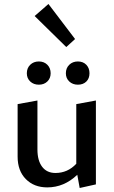

<svg xmlns="http://www.w3.org/2000/svg" viewBox="-20 -930 567 959"><path d="M355 -735 311 -695 153 -850 222 -910ZM114 -564Q114 -590 131 -606.5Q148 -623 174 -623Q200 -623 216.5 -606.5Q233 -590 233 -564Q233 -539 216.5 -523Q200 -507 174 -507Q148 -507 131 -523Q114 -539 114 -564ZM309 -564Q309 -590 326 -606.5Q343 -623 369 -623Q395 -623 411 -606.5Q427 -590 427 -564Q427 -538 411 -522.5Q395 -507 369 -507Q343 -507 326 -523Q309 -539 309 -564ZM361 -410 459 -428V-9L378 9L366 -57Q300 6 216 6Q150 6 109 -35.5Q68 -77 68 -148V-410L167 -428V-183Q167 -128 190.5 -97Q214 -66 257 -66Q318 -66 361 -112Z"/></svg>

Font: EauTestText Semibold
Style: Regular
Weight: 600
Designer: Christian Thalmann (Catharsis Fonts)
Version: Version 0.001;PS 000.001;hotconv 1.0.88;makeotf.lib2.5.64775